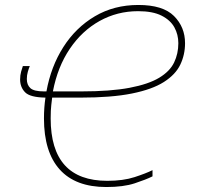

<svg xmlns="http://www.w3.org/2000/svg" viewBox="-20 -743 794 773"><path d="M408 10Q284 10 220.5 -60.5Q157 -131 157 -266Q157 -310 163 -350Q101 -351 81 -371.5Q61 -392 61 -423Q61 -440 65 -454.5Q69 -469 72 -477H100Q96 -468 92 -454Q88 -440 88 -425Q88 -401 102.5 -388Q117 -375 157 -375H167Q185 -475 235 -553.5Q285 -632 362 -677.5Q439 -723 537 -723Q636 -723 680.5 -678.5Q725 -634 725 -569Q725 -523 706 -483Q687 -443 640 -413Q593 -383 511 -366.5Q429 -350 304 -350H190Q189 -341 186.5 -320.5Q184 -300 184 -266Q184 -15 412 -15Q476 -15 522 -30Q568 -45 594 -58V-33Q568 -20 522.5 -5Q477 10 408 10ZM307 -375Q425 -375 501.5 -389.5Q578 -404 621 -430Q664 -456 681 -491.5Q698 -527 698 -569Q698 -604 682 -633Q666 -662 630.5 -680Q595 -698 536 -698Q452 -698 381 -658.5Q310 -619 261 -546.5Q212 -474 193 -375Z"/></svg>

Font: Noto Sans Thin
Style: Italic
Weight: 100
Italic angle: -12°
Designer: Monotype Design Team
Foundry: Monotype Imaging Inc.
Version: Version 2.013; ttfautohint (v1.8.4.7-5d5b)